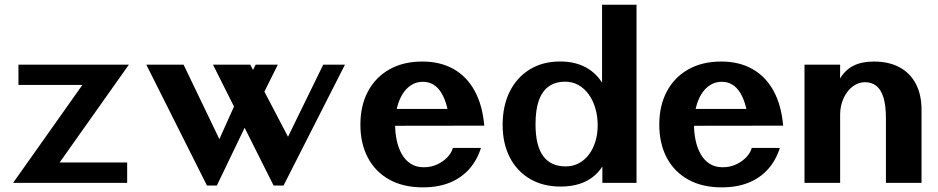

<svg xmlns="http://www.w3.org/2000/svg" viewBox="-20 -781 4004 820"><path d="M35.9 0 375.5 -479.8 366.5 -418.3H58.8V-504.7H530.3L190.5 -24.6L197.2 -87.2H523.1V0Z M1148.5 11.4 889.7 -504.7H1048.9L1235.6 -148.2L1190.7 -157.4L1360.4 -504.7H1453.2L1190.9 11.4ZM863.9 11.4 604.9 -504.7H764.1L935.6 -147.9L903.7 -157.4L1018.5 -413.1L1064.9 -318.7L906.1 11.4ZM1085.1 -341.1 1017.2 -396.1 1071.8 -504.7H1166.5Z M1786.1 19.2Q1702.1 19.2 1642.3 -14.2Q1582.5 -47.7 1550.8 -108Q1519.2 -168.4 1519.2 -248.6Q1519.2 -329.9 1551.5 -390.6Q1583.8 -451.2 1643.2 -484.7Q1702.6 -518.2 1783.8 -518.2Q1859.8 -518.2 1916.3 -486.6Q1972.8 -455.1 2006.6 -394.1Q2040.5 -333.1 2048.2 -244.3H1901.3Q1897.8 -290.4 1888.7 -325.6Q1879.6 -360.7 1865.1 -384.3Q1850.6 -407.9 1830.8 -419.8Q1811.1 -431.7 1786.1 -431.7Q1758.7 -431.7 1736.7 -417.9Q1714.8 -404.1 1699.3 -379.4Q1683.9 -354.7 1675.7 -321.2Q1667.5 -287.6 1667.5 -248.1Q1667.5 -214.3 1674.3 -181.9Q1681.1 -149.6 1695.6 -123.5Q1710.1 -97.5 1733.5 -82.1Q1756.8 -66.7 1790 -66.7Q1821.8 -66.7 1848.1 -79.2Q1874.4 -91.7 1891.9 -110.7Q1909.3 -129.7 1914.1 -149.3H2034.2Q2017.3 -96.1 1983.5 -58.4Q1949.7 -20.7 1900.2 -0.7Q1850.6 19.2 1786.1 19.2ZM1654.8 -243.8 1626.3 -315.7H2015.2L2015.6 -244.3Z M2374.1 15.8Q2299.4 15.8 2243.7 -16.8Q2187.9 -49.5 2157.3 -108.8Q2126.7 -168.2 2126.7 -247.5Q2126.7 -329.3 2157.1 -390.1Q2187.6 -450.9 2242.7 -484.6Q2297.8 -518.4 2371.7 -518.4Q2431.6 -518.4 2476.2 -496.3Q2520.8 -474.1 2549.8 -430.6Q2578.7 -387.2 2590.6 -322.4L2551.3 -291.1V-760.7H2698.5V0H2552.6V-204.6L2593.4 -173.8Q2573 -77.7 2518.9 -30.9Q2464.8 15.8 2374.1 15.8ZM2395.9 -70.3Q2426.9 -70.3 2452 -83.7Q2477.1 -97 2495.1 -120.9Q2513.1 -144.7 2522.8 -176.5Q2532.6 -208.3 2532.6 -245.3Q2532.6 -284.7 2522.6 -318.7Q2512.6 -352.8 2494.1 -378.2Q2475.6 -403.6 2450.2 -417.9Q2424.8 -432.2 2393.8 -432.2Q2353.2 -432.2 2324.7 -412.6Q2296.2 -393 2281.6 -352.8Q2267.1 -312.6 2267.1 -250.2Q2267.1 -204.2 2275.4 -170.2Q2283.7 -136.3 2300.1 -114.1Q2316.4 -92 2340.5 -81.2Q2364.6 -70.3 2395.9 -70.3Z M3062.6 19.2Q2978.6 19.2 2918.8 -14.2Q2859 -47.7 2827.3 -108Q2795.7 -168.4 2795.7 -248.6Q2795.7 -329.9 2828 -390.6Q2860.3 -451.2 2919.7 -484.7Q2979.1 -518.2 3060.3 -518.2Q3136.3 -518.2 3192.8 -486.6Q3249.3 -455.1 3283.1 -394.1Q3317 -333.1 3324.7 -244.3H3177.8Q3174.3 -290.4 3165.2 -325.6Q3156.1 -360.7 3141.6 -384.3Q3127.1 -407.9 3107.3 -419.8Q3087.6 -431.7 3062.6 -431.7Q3035.2 -431.7 3013.2 -417.9Q2991.3 -404.1 2975.8 -379.4Q2960.4 -354.7 2952.2 -321.2Q2944 -287.6 2944 -248.1Q2944 -214.3 2950.8 -181.9Q2957.6 -149.6 2972.1 -123.5Q2986.6 -97.5 3010 -82.1Q3033.3 -66.7 3066.5 -66.7Q3098.3 -66.7 3124.6 -79.2Q3150.9 -91.7 3168.4 -110.7Q3185.8 -129.7 3190.6 -149.3H3310.7Q3293.8 -96.1 3260 -58.4Q3226.2 -20.7 3176.7 -0.7Q3127.1 19.2 3062.6 19.2ZM2931.3 -243.8 2902.8 -315.7H3291.7L3292.1 -244.3Z M3415.9 0V-504.7H3568.1L3566.5 -242.9L3530 -342.5Q3543.1 -404.3 3566 -443.1Q3588.8 -481.9 3624.5 -500.1Q3660.2 -518.2 3711.4 -518.2Q3776.4 -518.2 3822 -493.5Q3867.6 -468.8 3891.7 -422.5Q3915.7 -376.2 3915.7 -311.8V0H3763.6V-276.2Q3763.6 -331.4 3752.9 -365.3Q3742.2 -399.2 3722.3 -414.5Q3702.4 -429.9 3675.2 -429.9Q3651.8 -429.9 3632 -418.4Q3612.2 -407 3598 -387.4Q3583.8 -367.8 3575.9 -343.1Q3568.1 -318.3 3568.1 -291.5V0Z"/></svg>

Font: Russolo 10pt ExtraLight
Style: Regular
Weight: 200
Designer: Micah Stupak-Hahn
Version: Version 1.000